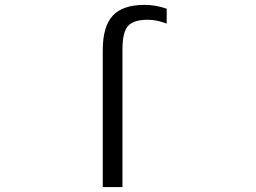

<svg xmlns="http://www.w3.org/2000/svg" viewBox="-20 -760 1040 780"><path d="M477.5 -559.6V0H397.5V-556.6Q397.5 -652.3 438 -696.3Q478.5 -740.2 567.4 -740.2Q612.3 -740.2 657.2 -724.6V-664.1Q617.2 -679.7 580.1 -679.7Q522.5 -679.7 500 -654.3Q477.5 -628.9 477.5 -559.6Z"/></svg>

Font: Gen Shin Gothic Monospace Normal
Style: Regular
Weight: 350
Designer: [Source Han Sans]
Ryoko NISHIZUKA  (kana & ideographs); Paul D. Hunt (Latin, Greek & Cyrillic); Wenlong ZHANG  (bopomofo
Version: Version 1.002.20150607